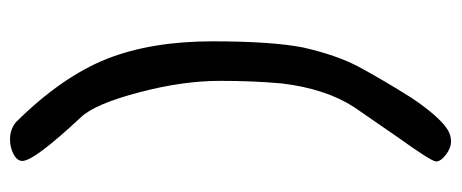

<svg xmlns="http://www.w3.org/2000/svg" viewBox="-282 -544 899 374"><g transform="rotate(90 167.0 -356.5)"><path d="M170 -709Q136 -655 110 -607Q87 -564 72 -498Q60 -437 60 -321Q60 -203 94 -116Q129 -28 217 61Q231 73 251 73Q267 73 280 66Q293 59 293 49Q293 26 208 -65Q182 -92 159 -180Q137 -264 137 -336Q137 -401 142 -456Q152 -541 188 -597L248 -684Q294 -748 294 -757Q294 -766 281 -776Q268 -786 255 -786Q243 -786 233 -780Q207 -764 170 -709Z"/></g></svg>

Font: Patrick Hand SC
Style: Regular
Weight: 400
Designer: Patrick Wagesreiter
Foundry: Patrick Wagesreiter
Version: Version 2.001; ttfautohint (v1.8.2)